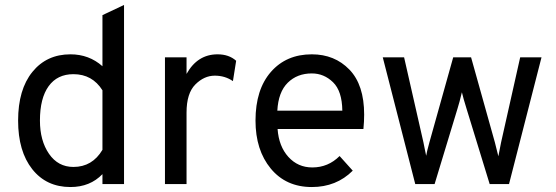

<svg xmlns="http://www.w3.org/2000/svg" viewBox="-20 -742 2240 774"><path d="M264 12Q167 12 110 -60Q53 -132 53 -256Q53 -381 110.5 -452Q168 -523 264 -523Q339 -523 393 -475V-681L480 -722V0H393V-40Q343 12 264 12ZM276 -69Q352 -69 393 -138V-378Q352 -443 276 -443Q211 -443 176 -394.5Q141 -346 141 -256Q141 -175 177.5 -122Q214 -69 276 -69Z M645 0V-511H732V-444Q776 -523 857 -523Q903 -523 932 -497L919 -415Q887 -437 846 -437Q803 -437 767.5 -401.5Q732 -366 732 -288V0Z M1237 12Q1133 12 1071.5 -62.5Q1010 -137 1010 -256Q1010 -381 1072 -452Q1134 -523 1237 -523Q1329 -523 1388.5 -461.5Q1448 -400 1448 -280Q1448 -252 1445 -222H1099Q1104 -152 1142.5 -109.5Q1181 -67 1239 -67Q1303 -67 1349 -113L1402 -54Q1336 12 1237 12ZM1098 -296H1360Q1359 -375 1322.5 -410.5Q1286 -446 1237 -446Q1178 -446 1140 -408.5Q1102 -371 1098 -296Z M1654 0 1523 -511H1609L1687 -168Q1688 -162 1692 -143Q1696 -124 1698 -114Q1700 -128 1711 -168L1807 -511H1879L1975 -168L1989 -112Q1991 -121 1994.5 -140Q1998 -159 2000 -168L2077 -511H2163L2032 0H1954L1861 -303Q1847 -348 1842 -370Q1832 -328 1824 -303L1732 0Z"/></svg>

Font: Overpass
Style: Regular
Weight: 400
Designer: Delve Withrington, Thomas Jockin
Foundry: Delve Fonts
Version: Version 3.000;DELV;Overpass